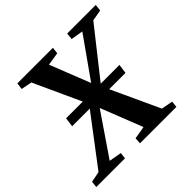

<svg xmlns="http://www.w3.org/2000/svg" viewBox="-213 -924 1105 1105"><g transform="rotate(-45 339.5 -371.5)"><path d="M-30 0 -25.5 -38.5 40 -51.5 284 -373.5 369 -439 546.5 -690 472 -702.5 476.5 -743H709L704.5 -702.5L636.5 -690.5L395 -385L310 -313.5L131.5 -52L208 -38.5L204 0ZM326 0 328.5 -38.5 406.5 -51.5 305 -310 280.5 -364.5 131.5 -689.5 65.5 -702.5 71 -743H360.5L355.5 -703L275.5 -690.5L374 -441L399 -392.5L556.5 -52L626.5 -38.5L622.5 0ZM119.5 -345.5 127 -402.5H561.5L553.5 -345.5Z"/></g></svg>

Font: Merriweather 48pt SemiBold
Style: Italic
Weight: 600
Italic angle: -7.8°
Designer: Eben Sorkin
Foundry: Eben Sorkin
Version: Version 2.101